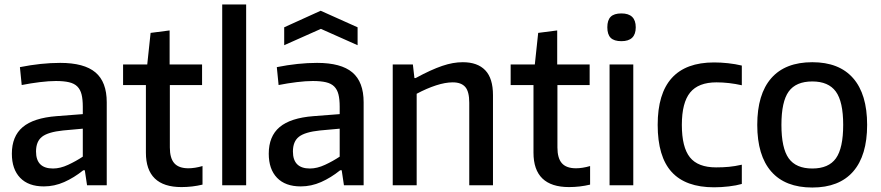

<svg xmlns="http://www.w3.org/2000/svg" viewBox="-20 -828 3936 858"><path d="M176 5Q107 5 70 -33.5Q33 -72 33 -141Q33 -219 81.5 -260Q130 -301 233 -309L350 -318V-351Q350 -384 344.5 -406Q339 -428 325.5 -441.5Q312 -455 288.5 -460.5Q265 -466 230 -466Q199 -466 158 -461Q117 -456 77 -448L69 -528Q164 -547 249 -547Q356 -547 406.5 -504.5Q457 -462 457 -371V0H369L359 -67H352Q311 -34 267 -14.5Q223 5 176 5ZM217 -75Q249 -75 284.5 -91.5Q320 -108 350 -128V-253L262 -245Q195 -238 168 -217Q141 -196 141 -151Q141 -75 217 -75Z M791 8Q632 8 632 -146V-448H530V-540H638L653 -681L738 -692V-540H883V-448H739V-169Q739 -121 759 -98.5Q779 -76 822 -76Q836 -76 852 -78.5Q868 -81 885 -86V-3Q839 8 791 8Z M973 -808H1080V0H973Z M1324 5Q1255 5 1218 -33.5Q1181 -72 1181 -141Q1181 -219 1229.5 -260Q1278 -301 1381 -309L1498 -318V-351Q1498 -384 1492.5 -406Q1487 -428 1473.5 -441.5Q1460 -455 1436.5 -460.5Q1413 -466 1378 -466Q1347 -466 1306 -461Q1265 -456 1225 -448L1217 -528Q1312 -547 1397 -547Q1504 -547 1554.5 -504.5Q1605 -462 1605 -371V0H1517L1507 -67H1500Q1459 -34 1415 -14.5Q1371 5 1324 5ZM1365 -75Q1397 -75 1432.5 -91.5Q1468 -108 1498 -128V-253L1410 -245Q1343 -238 1316 -217Q1289 -196 1289 -151Q1289 -75 1365 -75ZM1250 -706 1413 -780 1578 -706V-626L1414 -699L1250 -626Z M1735 -540H1825L1832 -479H1837Q1872 -498 1901.5 -511.5Q1931 -525 1956 -533.5Q1981 -542 2003.5 -546Q2026 -550 2048 -550Q2114 -550 2148.5 -514Q2183 -478 2183 -403V0H2077V-369Q2077 -419 2059 -439.5Q2041 -460 2003 -460Q1970 -460 1928.5 -446.5Q1887 -433 1842 -409V0H1735Z M2523 8Q2364 8 2364 -146V-448H2262V-540H2370L2385 -681L2470 -692V-540H2615V-448H2471V-169Q2471 -121 2491 -98.5Q2511 -76 2554 -76Q2568 -76 2584 -78.5Q2600 -81 2617 -86V-3Q2571 8 2523 8Z M2757 -644Q2724 -644 2709 -659Q2694 -674 2694 -706Q2694 -738 2709 -753Q2724 -768 2757 -768Q2821 -768 2821 -706Q2821 -644 2757 -644ZM2704 -540H2810V0H2704Z M3171 9Q3044 9 2981.5 -59.5Q2919 -128 2919 -270Q2919 -549 3171 -549Q3201 -549 3233.5 -545.5Q3266 -542 3295 -535V-447Q3237 -460 3182 -460Q3101 -460 3064 -414.5Q3027 -369 3027 -270Q3027 -170 3063 -125Q3099 -80 3180 -80Q3211 -80 3237.5 -82.5Q3264 -85 3295 -92V-6Q3271 1 3237 5Q3203 9 3171 9Z M3610 10Q3489 10 3426.5 -61.5Q3364 -133 3364 -270Q3364 -407 3426.5 -478.5Q3489 -550 3610 -550Q3730 -550 3792.5 -478.5Q3855 -407 3855 -270Q3855 -133 3792.5 -61.5Q3730 10 3610 10ZM3610 -75Q3683 -75 3715.5 -120.5Q3748 -166 3748 -270Q3748 -374 3715 -419Q3682 -464 3610 -464Q3537 -464 3504.5 -419Q3472 -374 3472 -270Q3472 -166 3504.5 -120.5Q3537 -75 3610 -75Z"/></svg>

Font: Encode Sans Narrow
Style: Medium
Weight: 500
Designer: Pablo Impallari, Andres Torresi
Foundry: Pablo Impallari, Andres Torresi
Version: Version 1.000; ttfautohint (v1.00) -l 8 -r 50 -G 200 -x 14 -